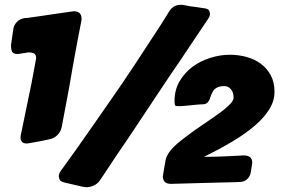

<svg xmlns="http://www.w3.org/2000/svg" viewBox="-20 -763 1204 803"><path d="M399 -10Q387 7 371 13.5Q355 20 342 20Q339 20 335 19.5Q331 19 326 18L252 1Q232 -4 229 -12.5Q226 -21 226 -26Q226 -37 234 -48L298 -137Q327 -179 361.5 -227.5Q396 -276 435 -333Q487 -407 545.5 -495.5Q604 -584 655 -663L688 -716Q705 -743 737 -743Q746 -743 758 -740Q776 -736 797 -734L830 -729Q851 -727 854.5 -719Q858 -711 858 -706Q858 -695 851 -685L729 -503Q687 -442 647 -381.5Q607 -321 565 -258Q542 -223 518 -187.5Q494 -152 470 -117ZM101 -164Q98 -163 91 -163Q66 -163 66 -188Q66 -195 67 -198L86 -290Q92 -319 98.5 -350.5Q105 -382 112 -416L130 -513Q131 -515 131 -521Q131 -535 122 -539.5Q113 -544 101 -544L73 -540Q71 -539 68 -539Q65 -539 62 -538H60L55 -537Q35 -537 30.5 -547Q26 -557 26 -574L35 -637Q37 -657 50 -670.5Q63 -684 82 -687Q85 -688 89 -688H94Q98 -688 101 -689Q118 -691 140.5 -694.5Q163 -698 191 -702L281 -715H283L288 -716Q321 -716 321 -685Q321 -677 320 -674L306 -602Q300 -570 294 -537.5Q288 -505 282 -471Q276 -436 270 -401.5Q264 -367 257 -332L238 -231Q234 -212 220.5 -198.5Q207 -185 189 -181L180 -179Q165 -176 151 -173Q137 -170 124 -168ZM695 6Q661 6 661 -26L662 -30V-32L672 -91Q678 -125 722 -163Q767 -200 820 -236Q846 -254 871 -271Q896 -288 915 -303Q934 -318 945.5 -331Q957 -344 957 -355Q957 -377 945.5 -390Q934 -403 918 -403Q885 -403 871 -382Q867 -375 864.5 -369Q862 -363 860 -357Q852 -328 831 -327L811 -326Q790 -324 765.5 -321.5Q741 -319 729 -319Q726 -319 718.5 -319.5Q711 -320 711 -328Q710 -331 710 -341Q710 -387 731 -423Q752 -459 785 -483.5Q818 -508 859.5 -521Q901 -534 941 -534Q977 -534 1010.5 -525Q1044 -516 1070 -497Q1096 -478 1112 -449Q1128 -420 1128 -379Q1128 -340 1105.5 -304.5Q1083 -269 1043.5 -235.5Q1004 -202 950 -170Q896 -138 833 -107Q853 -107 875 -107.5Q897 -108 920 -109L1000 -113Q1016 -113 1025.5 -106Q1035 -99 1035 -82L1034 -78V-76L1029 -43Q1026 -25 1013.5 -13.5Q1001 -2 983 -2L961 -1Q921 0 877.5 1Q834 2 801 3Q784 4 766 4Q748 4 730 5Z"/></svg>

Font: Bangerz 2
Style: Regular
Weight: 400
Designer: vernon adams
Foundry: Vernon Adams
Version: Version 2.10;December 28, 2023;FontCreator 13.0.0.2683 64-bi